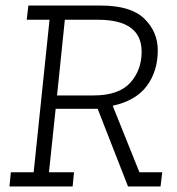

<svg xmlns="http://www.w3.org/2000/svg" viewBox="-20 -670 635 690"><path d="M19 -51H101L158 -599H76L82 -650H343Q450 -650 498.5 -603Q547 -556 547 -489Q547 -414 507.5 -361Q468 -308 385 -290L481 -51H563L557 0H440L331 -279H180L156 -51H246L241 0H14ZM315 -327Q407 -327 448 -372.5Q489 -418 489 -484Q489 -599 332 -599H213L185 -327Z"/></svg>

Font: Zilla Slab Light
Style: Italic
Weight: 300
Italic angle: -6°
Designer: Typotheque.com
Foundry: Typotheque type foundry
Version: Version 1.1; 2017; ttfautohint (v1.6)